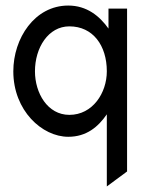

<svg xmlns="http://www.w3.org/2000/svg" viewBox="-20 -482 517 692"><path d="M28 -225C28 -83 132 11 226 11C292 11 334 -25 365 -70V190L438 136V-451H371V-379C339 -424 293 -462 226 -462C105 -462 28 -344 28 -225ZM106 -225C106 -310 154 -387 230 -387C315 -387 365 -318 365 -225C365 -147 314 -68 230 -68C151 -68 106 -147 106 -225Z"/></svg>

Font: Charger Pro
Style: Nar
Weight: 400
Designer: Jasper
Foundry: Cannot Into Space Fonts
Version: Version 1.09